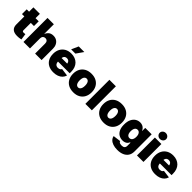

<svg xmlns="http://www.w3.org/2000/svg" viewBox="315 -2334 4109 4109"><g transform="rotate(45 2369.5 -280.0)"><path d="M372.6 -542.5V-399.4H9.8V-542.5ZM81.1 -673.8H277.3V-176.8Q277.3 -159.2 286.1 -150.6Q294.9 -142.1 315.4 -142.1Q324.7 -142.1 341.8 -144Q358.9 -146 364.7 -147.5L385.3 -6.3Q354 2 324.2 4.6Q294.4 7.3 267.1 7.3Q174.3 7.3 127.7 -34.2Q81.1 -75.7 81.1 -156.7Z M650.9 -302.7V0H454.6V-727.5H646.5V-402.8H635.3Q654.3 -465.3 696.5 -507.6Q738.8 -549.8 814 -549.8Q872.1 -549.8 914.3 -523.7Q956.5 -497.6 979.7 -451.2Q1002.9 -404.8 1002.9 -345.2V0H806.6V-303.7Q806.6 -344.2 786.4 -367.2Q766.1 -390.1 729 -390.1Q705.6 -390.1 687.7 -379.6Q669.9 -369.1 660.4 -349.9Q650.9 -330.6 650.9 -302.7Z M1361.8 9.8Q1274.9 9.8 1211.9 -23.7Q1148.9 -57.1 1115 -119.9Q1081.1 -182.6 1081.1 -270Q1081.1 -354 1115.2 -417Q1149.4 -480 1211.2 -514.9Q1272.9 -549.8 1356.9 -549.8Q1418.5 -549.8 1468.5 -530.5Q1518.6 -511.2 1554.2 -475.1Q1589.8 -439 1608.9 -387.5Q1627.9 -335.9 1627.9 -271.5V-225.6H1141.6V-333.5H1536.6L1445.3 -311Q1445.3 -343.8 1435.3 -366.2Q1425.3 -388.7 1406.2 -400.4Q1387.2 -412.1 1359.4 -412.1Q1331.1 -412.1 1312 -400.4Q1293 -388.7 1283.2 -366.2Q1273.4 -343.8 1273.4 -311V-232.4Q1273.4 -196.8 1284.7 -173.6Q1295.9 -150.4 1316.9 -138.9Q1337.9 -127.4 1365.7 -127.4Q1386.2 -127.4 1402.6 -133.1Q1418.9 -138.7 1430.7 -149.2Q1442.4 -159.7 1448.2 -174.3L1621.1 -151.9Q1607.9 -102.5 1573 -66.2Q1538.1 -29.8 1484.6 -10Q1431.2 9.8 1361.8 9.8ZM1287.6 -609.4 1358.4 -768.6H1527.8L1416.5 -609.4Z M1967.8 9.8Q1879.4 9.8 1815.9 -25.1Q1752.4 -60.1 1718.8 -123Q1685.1 -186 1685.1 -270Q1685.1 -354 1718.8 -416.7Q1752.4 -479.5 1815.9 -514.6Q1879.4 -549.8 1967.8 -549.8Q2056.2 -549.8 2119.1 -514.6Q2182.1 -479.5 2215.8 -416.7Q2249.5 -354 2249.5 -270Q2249.5 -186 2215.8 -123Q2182.1 -60.1 2119.1 -25.1Q2056.2 9.8 1967.8 9.8ZM1967.8 -137.2Q1992.7 -137.2 2011.2 -153.1Q2029.8 -168.9 2039.6 -199Q2049.3 -229 2049.3 -271Q2049.3 -313.5 2039.6 -342.8Q2029.8 -372.1 2011.2 -387.5Q1992.7 -402.8 1967.8 -402.8Q1942.4 -402.8 1923.6 -387.5Q1904.8 -372.1 1895 -342.8Q1885.3 -313.5 1885.3 -271Q1885.3 -229 1895 -199Q1904.8 -168.9 1923.6 -153.1Q1942.4 -137.2 1967.8 -137.2Z M2523.9 -727.5V0H2327.6V-727.5Z M2884.8 9.8Q2796.4 9.8 2732.9 -25.1Q2669.4 -60.1 2635.7 -123Q2602.1 -186 2602.1 -270Q2602.1 -354 2635.7 -416.7Q2669.4 -479.5 2732.9 -514.6Q2796.4 -549.8 2884.8 -549.8Q2973.1 -549.8 3036.1 -514.6Q3099.1 -479.5 3132.8 -416.7Q3166.5 -354 3166.5 -270Q3166.5 -186 3132.8 -123Q3099.1 -60.1 3036.1 -25.1Q2973.1 9.8 2884.8 9.8ZM2884.8 -137.2Q2909.7 -137.2 2928.2 -153.1Q2946.8 -168.9 2956.5 -199Q2966.3 -229 2966.3 -271Q2966.3 -313.5 2956.5 -342.8Q2946.8 -372.1 2928.2 -387.5Q2909.7 -402.8 2884.8 -402.8Q2859.4 -402.8 2840.6 -387.5Q2821.8 -372.1 2812 -342.8Q2802.2 -313.5 2802.2 -271Q2802.2 -229 2812 -199Q2821.8 -168.9 2840.6 -153.1Q2859.4 -137.2 2884.8 -137.2Z M3506.3 215.3Q3430.2 215.3 3374.3 196Q3318.4 176.8 3284.9 141.6Q3251.5 106.4 3243.7 59.6L3417.5 37.1Q3420.4 51.3 3431.9 61.8Q3443.4 72.3 3462.2 77.6Q3481 83 3505.4 83Q3552.2 83 3575.4 62Q3598.6 41 3598.6 -2.4V-93.8H3585.9Q3575.2 -66.4 3555.2 -46.9Q3535.2 -27.3 3506.3 -17.1Q3477.5 -6.8 3440.9 -6.8Q3381.8 -6.8 3332.8 -34.7Q3283.7 -62.5 3254.4 -121.1Q3225.1 -179.7 3225.1 -271.5Q3225.1 -368.2 3255.9 -429.7Q3286.6 -491.2 3335.4 -520.5Q3384.3 -549.8 3439.9 -549.8Q3479.5 -549.8 3509.8 -536.4Q3540 -522.9 3561.3 -500.2Q3582.5 -477.5 3593.8 -449.7H3597.7V-542.5H3792V-22.5Q3792 55.2 3756.3 108.2Q3720.7 161.1 3656.7 188.2Q3592.8 215.3 3506.3 215.3ZM3511.7 -147.5Q3539.1 -147.5 3558.3 -162.4Q3577.6 -177.2 3588.4 -205.1Q3599.1 -232.9 3599.1 -272Q3599.1 -312 3588.4 -340.6Q3577.6 -369.1 3558.3 -384.5Q3539.1 -399.9 3511.7 -399.9Q3484.9 -399.9 3465.8 -384.5Q3446.8 -369.1 3436.8 -340.6Q3426.8 -312 3426.8 -272Q3426.8 -232.9 3436.8 -204.8Q3446.8 -176.8 3465.8 -162.1Q3484.9 -147.5 3511.7 -147.5Z M3889.6 0V-542.5H4085.9V0ZM3987.3 -595.7Q3946.8 -595.7 3918.5 -622.1Q3890.1 -648.4 3890.1 -686Q3890.1 -724.1 3918.5 -750.2Q3946.8 -776.4 3987.3 -776.4Q4027.8 -776.4 4056.4 -750.2Q4085 -724.1 4085 -686Q4085 -648.4 4056.4 -622.1Q4027.8 -595.7 3987.3 -595.7Z M4444.8 9.8Q4357.9 9.8 4294.9 -23.7Q4231.9 -57.1 4198 -119.9Q4164.1 -182.6 4164.1 -270Q4164.1 -354 4198.2 -417Q4232.4 -480 4294.2 -514.9Q4356 -549.8 4439.9 -549.8Q4501.5 -549.8 4551.5 -530.5Q4601.6 -511.2 4637.2 -475.1Q4672.9 -439 4691.9 -387.5Q4710.9 -335.9 4710.9 -271.5V-225.6H4224.6V-333.5H4619.6L4528.3 -311Q4528.3 -343.8 4518.3 -366.2Q4508.3 -388.7 4489.3 -400.4Q4470.2 -412.1 4442.4 -412.1Q4414.1 -412.1 4395 -400.4Q4376 -388.7 4366.2 -366.2Q4356.4 -343.8 4356.4 -311V-232.4Q4356.4 -196.8 4367.7 -173.6Q4378.9 -150.4 4399.9 -138.9Q4420.9 -127.4 4448.7 -127.4Q4469.2 -127.4 4485.6 -133.1Q4502 -138.7 4513.7 -149.2Q4525.4 -159.7 4531.2 -174.3L4704.1 -151.9Q4690.9 -102.5 4656 -66.2Q4621.1 -29.8 4567.6 -10Q4514.2 9.8 4444.8 9.8Z"/></g></svg>

Font: Inter 16pt Black
Style: Regular
Weight: 900
Version: Version 4.001;git-66647c0bb